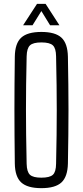

<svg xmlns="http://www.w3.org/2000/svg" viewBox="-20 -972 431 998"><path d="M195 6Q122.5 6 90.2 -23.8Q58 -53.5 57 -122Q56 -202.5 55.5 -270.5Q55 -338.5 55 -402.5Q55 -466.5 55.5 -533.2Q56 -600 57 -677.5Q58 -746.5 90.2 -776.2Q122.5 -806 195 -806Q267.5 -806 299.5 -776.2Q331.5 -746.5 333 -677.5Q334.5 -600 335.2 -533.2Q336 -466.5 336 -402.5Q336 -338.5 335.2 -270.5Q334.5 -202.5 333 -122Q331.5 -53.5 299.5 -23.8Q267.5 6 195 6ZM195 -48.5Q238.5 -48.5 254.8 -63.5Q271 -78.5 271.5 -120.5Q273.5 -203 274.2 -270.2Q275 -337.5 275 -399.5Q275 -461.5 274.2 -528.8Q273.5 -596 271.5 -679Q271 -721 254.8 -736.2Q238.5 -751.5 195 -751.5Q152 -751.5 135.8 -736.2Q119.5 -721 118.5 -679Q116.5 -598.5 115.8 -532.2Q115 -466 115 -403.8Q115 -341.5 115.8 -273.5Q116.5 -205.5 118.5 -120.5Q119.5 -78.5 135.8 -63.5Q152 -48.5 195 -48.5ZM100 -840.5 172.5 -952H217L289 -840.5H240.5L195 -914.5L149 -840.5Z"/></svg>

Font: Big Shoulders Text Thin Light
Style: Regular
Weight: 300
Version: Version 2.002